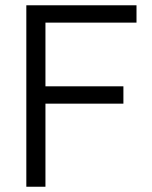

<svg xmlns="http://www.w3.org/2000/svg" viewBox="-20 -710 579 730"><path d="M152.8 -381.8H449.2V-315.9H152.8V0H80.1V-689.9H499V-624H152.8Z"/></svg>

Font: D-DIN-PRO
Style: Regular
Weight: 400
Designer: Charles Nix
Foundry: Datto Inc.
Version: Version 1.000;hotconv 1.0.109;makeotfexe 2.5.65596